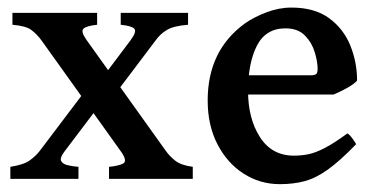

<svg xmlns="http://www.w3.org/2000/svg" viewBox="-20 -463 976 497"><path d="M466.8 -398.9Q429.7 -396 412.4 -385.7Q395 -375.5 382.8 -358.4L264.6 -201.7L226.6 -237.3L318.4 -359.4Q334.5 -381.3 327.6 -388.7Q320.8 -396 292.5 -398.9V-429.7H466.8ZM262.2 0V-31.2Q285.2 -33.2 298.1 -39.3Q311 -45.4 293.5 -70.3L87.4 -358.4Q75.2 -375 61 -385.5Q46.9 -396 12.2 -398.9V-429.7H231.4V-398.9Q203.6 -396 196 -388.7Q188.5 -381.3 204.1 -359.4L408.7 -73.2Q418.5 -59.1 433.6 -47.1Q448.7 -35.2 479 -31.2V0ZM146.5 -70.3Q134.3 -54.2 138.4 -46.1Q142.6 -38.1 155.8 -35.2Q168.9 -32.2 183.1 -31.2V0H6.8V-31.2Q41.5 -36.6 57.1 -47.9Q72.8 -59.1 83.5 -73.2L206.1 -235.4L243.2 -198.2Z M904.3 -254.4Q896.5 -245.1 877.2 -234.6Q857.9 -224.1 843.3 -218.3H569.8L570.3 -268.1H784.7Q794.9 -268.1 798.6 -271.5Q802.2 -274.9 802.2 -284.7Q802.2 -302.7 794.9 -327.4Q787.6 -352.1 769.5 -370.8Q751.5 -389.6 718.8 -389.6Q668 -389.6 645 -344.7Q622.1 -299.8 622.1 -227.1Q622.1 -156.2 652.8 -108.2Q683.6 -60.1 740.7 -60.1Q759.8 -60.1 778.1 -63.7Q796.4 -67.4 820.1 -79.6Q843.8 -91.8 879.4 -117.7Q885.3 -114.3 892.6 -104Q899.9 -93.8 901.9 -89.8Q859.9 -46.4 828.9 -24.2Q797.9 -2 768.8 5.9Q739.7 13.7 704.6 13.7Q653.3 13.7 610.8 -13.4Q568.4 -40.5 543 -89.4Q517.6 -138.2 517.6 -203.1Q517.6 -332 613.3 -401.9Q636.7 -418.5 669.2 -430.9Q701.7 -443.4 734.4 -443.4Q794.4 -443.4 831.8 -416Q869.1 -388.7 886.7 -345.5Q904.3 -302.2 904.3 -254.4Z"/></svg>

Font: Namdhinggo SemiBold
Style: Regular
Weight: 600
Designer: Victor Gaultney
Foundry: SIL International
Version: Version 3.001